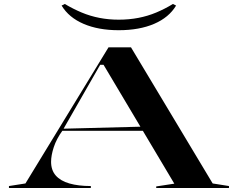

<svg xmlns="http://www.w3.org/2000/svg" viewBox="-20 -946 1197 966"><path d="M25 0V-10L108 -23L526 -708H639L1050 -23L1132 -10V0H766V-8L857 -22L501 -620H484L295 -290Q264 -247 250.5 -205.5Q237 -164 237 -132Q237 -90 260.5 -63Q284 -36 329 -23Q374 -10 437 -10V0ZM279 -288V-298L703 -309V-288ZM577 -794Q475 -794 400.5 -826Q326 -858 290 -918L306 -926Q348 -901 391 -883Q434 -865 480.5 -856Q527 -847 577 -847Q629 -847 676 -856Q723 -865 766 -883Q809 -901 850 -926L866 -918Q830 -858 755.5 -826Q681 -794 577 -794Z"/></svg>

Font: Kalnia Expanded
Style: Regular
Weight: 400
Width: 7
Designer: Frida Medrano
Foundry: Frida Medrano
Version: Version 1.105